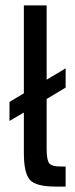

<svg xmlns="http://www.w3.org/2000/svg" viewBox="-20 -688 277 708"><path d="M152 -139Q152 -98 161.5 -86Q171 -74 204 -74H222V0H185Q114 0 91 -24Q68 -48 68 -124V-273L15 -242V-312L68 -344V-668H152V-394L222 -436V-365L152 -323Z"/></svg>

Font: Atkinson Hyperlegible Pro
Style: Regular
Weight: 400
Designer: Elliott Scott, Megan Eiswerth, Linus Boman, Theodore Petrosky, Jacob Perez
Foundry: Braille Institute
Version: Version 1.5.1